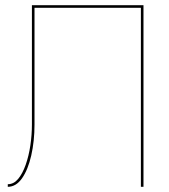

<svg xmlns="http://www.w3.org/2000/svg" viewBox="-20 -720 653 740"><path d="M533 -700H103V-240Q103 -200 97 -159.5Q91 -119 79 -85Q67 -51 50 -30.5Q33 -10 10 -10V0Q42 0 65 -33Q88 -66 100.5 -121Q113 -176 113 -240V-690H523V0H533Z"/></svg>

Font: Jost Thin
Style: Regular
Weight: 250
Version: Version 3.710